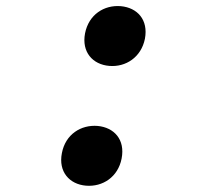

<svg xmlns="http://www.w3.org/2000/svg" viewBox="-20 -586 660 622"><path d="M258.5 15.5C312.5 20 362.5 -12.5 374 -72.5C386 -134 349.5 -173 296.5 -178C242.5 -182.5 192 -151 180.5 -90C168.5 -29.5 205 11 258.5 15.5ZM334 -372.5C387.5 -368 437.5 -400.5 449.5 -460.5C461 -522 425 -561 371.5 -566C317.5 -570.5 267.5 -539 255.5 -478C244 -417.5 280 -377 334 -372.5Z"/></svg>

Font: Monaspace Neon Medium
Style: Italic
Weight: 500
Italic angle: -11°
Designer: Riley Cran & the Lettermatic Team
Foundry: Lettermatic
Version: Version 1.200 (Monaspace Neon)